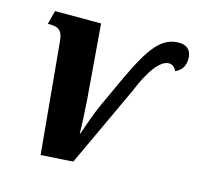

<svg xmlns="http://www.w3.org/2000/svg" viewBox="-86 -633 757 733"><g transform="rotate(15 292.5 -266.5)"><path d="M135 9 262 1 410 -317C447 -408 485 -456 518 -456C531 -456 542 -448 548 -433C570 -443 585 -460 585 -492C585 -518 573 -542 535 -542C467 -542 427 -490 365 -359L310 -240C283 -181 267 -126 260 -109H258C258 -141 255 -200 252 -240L228 -536H46L32 -482H41C79 -482 91 -466 94 -429Z"/></g></svg>

Font: Noto Serif Condensed Extra
Style: Italic
Weight: 800
Width: 3
Italic angle: -12°
Designer: Monotype Design Team
Foundry: Monotype Imaging Inc.
Version: Version 1.901